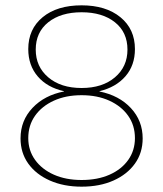

<svg xmlns="http://www.w3.org/2000/svg" viewBox="-20 -690 612 720"><path d="M286 -670Q377 -670 431.5 -625.5Q486 -581 486 -506Q486 -445 450.5 -404Q415 -363 353 -348V-347Q427 -332 471 -284.5Q515 -237 515 -171Q515 -117 486 -76.5Q457 -36 405.5 -13Q354 10 286 10Q219 10 167 -13Q115 -36 86 -76.5Q57 -117 57 -171Q57 -238 102 -285.5Q147 -333 220 -347V-348Q157 -362 121.5 -403.5Q86 -445 86 -506Q86 -581 140 -625.5Q194 -670 286 -670ZM286 -644Q208 -644 161 -606.5Q114 -569 114 -504Q114 -440 161 -400Q208 -360 286 -360Q364 -360 411 -400Q458 -440 458 -504Q458 -569 411 -606.5Q364 -644 286 -644ZM286 -15Q346 -15 391 -35Q436 -55 461 -90.5Q486 -126 486 -172Q486 -220 460.5 -256Q435 -292 390 -312.5Q345 -333 286 -333Q227 -333 182 -312.5Q137 -292 111.5 -256Q86 -220 86 -172Q86 -126 111.5 -90.5Q137 -55 182 -35Q227 -15 286 -15Z"/></svg>

Font: Work Sans ExtraLight
Style: Regular
Weight: 200
Designer: Wei Huang
Foundry: Wei Huang
Version: Version 2.010; ttfautohint (v1.8.3)